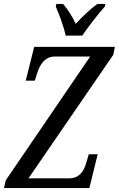

<svg xmlns="http://www.w3.org/2000/svg" viewBox="-29 -951 601 971"><path d="M303 -771H387C420 -820 468 -880 501 -918L504 -931H463C430 -907 386 -866 354 -830C338 -866 312 -906 290 -931H256L253 -918C269 -880 293 -820 303 -771ZM-9 0H423L465 -171H420L407 -127C394 -81 370 -49 319 -49H115L544 -674L552 -714H144L101 -543H147L160 -584C174 -626 199 -665 247 -665H427L0 -39Z"/></svg>

Font: Noto Serif ExtraCondensed
Style: Italic
Weight: 400
Width: 2
Italic angle: -12°
Designer: Monotype Design Team
Foundry: Monotype Imaging Inc.
Version: Version 2.014